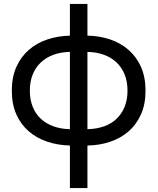

<svg xmlns="http://www.w3.org/2000/svg" viewBox="-20 -730 800 975"><path d="M335 9Q274.5 7.5 220.8 -10.2Q167 -28 126.8 -62.5Q86.5 -97 63.2 -148.8Q40 -200.5 40 -269.5Q40 -338.5 63.2 -390.2Q86.5 -442 126.8 -477Q167 -512 220.8 -529.8Q274.5 -547.5 335 -549V-710H424V-549Q485 -548 538.5 -530Q592 -512 632.2 -477.2Q672.5 -442.5 695.8 -390.5Q719 -338.5 719 -269.5Q719 -200.5 695.8 -148.8Q672.5 -97 632.2 -62.2Q592 -27.5 538.5 -9.8Q485 8 424 9V225H335ZM424 -74Q470 -75 507.8 -88.2Q545.5 -101.5 572 -126.8Q598.5 -152 613 -188Q627.5 -224 627.5 -269.5Q627.5 -315.5 613 -351.5Q598.5 -387.5 572 -412.8Q545.5 -438 507.8 -451.8Q470 -465.5 424 -466.5ZM335 -466.5Q289 -465.5 251.5 -451.8Q214 -438 187.2 -412.8Q160.5 -387.5 146 -351.5Q131.5 -315.5 131.5 -269.5Q131.5 -224 146 -188Q160.5 -152 187.2 -127Q214 -102 251.5 -88.5Q289 -75 335 -74Z"/></svg>

Font: Vela Sans Med
Style: Regular
Weight: 500
Designer: Principal design: Mikhail Sharanda - project Manrope.
Design modification: Ravid Balaliev
Foundry: Mikhail Sharanda
Version: Version 1.001